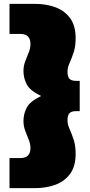

<svg xmlns="http://www.w3.org/2000/svg" viewBox="-20 -760 462 990"><path d="M29 55H85Q137 55 137 3Q137 -18 128 -40Q119 -62 110 -86Q101 -110 101 -136Q101 -172 117.5 -204.5Q134 -237 192 -265Q134 -293 117.5 -325.5Q101 -358 101 -394Q101 -420 110 -443.5Q119 -467 128 -489Q137 -511 137 -533Q137 -585 85 -585H29V-740H162Q217 -740 264.5 -723Q312 -706 341 -667Q370 -628 370 -563Q370 -520 359.5 -489Q349 -458 338.5 -434.5Q328 -411 328 -390Q328 -366 337.5 -354.5Q347 -343 374 -343H391V-187H374Q347 -187 337.5 -175.5Q328 -164 328 -140Q328 -119 338.5 -95.5Q349 -72 359.5 -41Q370 -10 370 33Q370 98 341 137Q312 176 264.5 193Q217 210 162 210H29Z"/></svg>

Font: Georama Expanded Black
Style: Regular
Weight: 900
Width: 7
Designer: Jean-Baptiste Levee
Foundry: Production Type
Version: Version 1.000